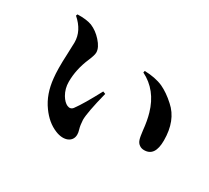

<svg xmlns="http://www.w3.org/2000/svg" viewBox="-106 -681 929 852"><g transform="rotate(30 359.0 -255.0)"><path d="M252 -10C300 10 339 -8 339 -45C339 -52 338 -60 335 -69C331 -82 329 -97 328 -115C328 -140 337 -189 356 -264L343 -269C312 -211 287 -168 267 -141C252 -121 225 -134 206 -166C195 -185 189 -206 189 -230C189 -272 198 -315 217 -359C226 -380 230 -394 230 -403C230 -420 221 -438 203 -458C186 -477 168 -490 147 -499C128 -506 103 -509 73 -508L70 -500C106 -469 124 -433 124 -394C124 -381 123 -361 122 -334C119 -277 120 -236 123 -210C128 -159 143 -115 170 -78C193 -46 220 -23 252 -10ZM630 -134C667 -134 685 -161 685 -215C685 -283 665 -335 624 -371C599 -394 575 -410 552 -421C525 -433 493 -439 457 -440L455 -431C511 -403 548 -356 567 -290C574 -266 579 -238 582 -207C587 -167 590 -152 606 -141C613 -136 621 -134 630 -134Z"/></g></svg>

Font: AllPunType Bold
Style: Regular
Weight: 700
Version: 1.0